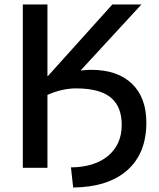

<svg xmlns="http://www.w3.org/2000/svg" viewBox="-20 -750 712 858"><path d="M387 -438Q505 -438 569.5 -376Q634 -314 634 -202Q634 -65 549 10.5Q464 86 307 88L297 -2Q403 -3 463.5 -54Q524 -105 524 -192Q524 -274 474.5 -314.5Q425 -355 320 -355Q258 -355 192 -326V0H82V-730H192V-410H194L482 -730H612L341 -436L342 -435Q364 -438 387 -438Z"/></svg>

Font: Mplus 1p Medium
Style: Regular
Weight: 500
Version: Version 1.061